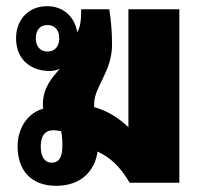

<svg xmlns="http://www.w3.org/2000/svg" viewBox="-20 -592 658 622"><path d="M162 10C245 10 288 -41 296 -101C337 -82 368 -54 400 0H561V-562H396V-180C363 -211 328 -233 285 -245C285 -248 285 -252 285 -255C285 -312 343 -359 343 -448C343 -487 340 -524 334 -562H243C243 -532 241 -503 230 -488C223 -535 187 -572 133 -572C72 -572 32 -528 32 -468C32 -399 80 -362 141 -362C153 -362 164 -365 174 -369C149 -341 119 -308 119 -254C119 -250 119 -245 120 -240C67 -225 37 -174 37 -118C37 -41 80 10 162 10ZM134 -425C111 -425 96 -441 96 -468C96 -496 111 -511 134 -511C156 -511 172 -496 172 -468C172 -440 156 -425 134 -425ZM148 -65C124 -65 112 -85 112 -118C112 -151 125 -170 153 -170C159 -170 168 -169 178 -167C182 -150 182 -134 182 -118C182 -84 172 -65 148 -65Z"/></svg>

Font: Noto Sans Thai Looped Condensed Black
Style: Regular
Weight: 900
Width: 3
Designer: Sasikarn Vongin, Ben Mitchell
Foundry: The Fontpad Ltd
Version: Version 1.001